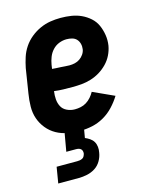

<svg xmlns="http://www.w3.org/2000/svg" viewBox="-113 -604 726 901"><g transform="rotate(-15 250.0 -154.0)"><path d="M222 8Q191 8 161 2.5Q131 -3 106 -17Q81 -31 62.5 -53.5Q44 -76 34.5 -103.5Q25 -131 25.5 -162Q26 -193 31 -223L50 -343Q55 -368 63 -393Q71 -418 86 -440.5Q101 -463 122.5 -480.5Q144 -498 168.5 -509Q193 -520 218 -524Q243 -528 268 -528Q295 -528 320.5 -524Q346 -520 368.5 -509.5Q391 -499 409.5 -482.5Q428 -466 438 -443.5Q448 -421 452 -395.5Q456 -370 452 -344Q448 -321 437.5 -299.5Q427 -278 410 -260.5Q393 -243 372.5 -230.5Q352 -218 329 -211Q306 -204 284 -202Q262 -200 239 -200Q217 -200 194.5 -200.5Q172 -201 150 -204Q147 -184 148.5 -164.5Q150 -145 158.5 -129Q167 -113 185 -104.5Q203 -96 223 -96Q237 -96 251.5 -99Q266 -102 279 -110Q292 -118 302.5 -130Q313 -142 320 -155L423 -108Q407 -82 385.5 -59Q364 -36 337 -20.5Q310 -5 280.5 1.5Q251 8 222 8ZM252 -302Q265 -302 278 -305Q291 -308 302 -315.5Q313 -323 321 -334.5Q329 -346 331 -359Q333 -373 329.5 -386Q326 -399 317.5 -408Q309 -417 296 -420.5Q283 -424 269 -424Q251 -424 233 -417Q215 -410 201.5 -395.5Q188 -381 181 -363Q174 -345 171 -327L168 -307Q178 -306 188.5 -305.5Q199 -305 209.5 -304.5Q220 -304 230.5 -303Q241 -302 252 -302ZM57 220 70 142H170Q176 142 182.5 141Q189 140 195 137Q201 134 204 128.5Q207 123 209 116Q210 110 208.5 103.5Q207 97 202.5 93Q198 89 192 87.5Q186 86 179 86H132L147 0H241L233 46Q245 51 256 58.5Q267 66 273.5 77Q280 88 281.5 102Q283 116 280 130Q277 150 266 169Q255 188 237 199.5Q219 211 198 215.5Q177 220 157 220Z"/></g></svg>

Font: Iosevka SS18 Extrabold
Style: Italic
Weight: 800
Italic angle: -9°
Monospace: yes
Designer: Belleve Invis
Foundry: Belleve Invis
Version: Version 25.1.1; ttfautohint (v1.8.4)